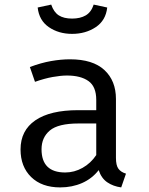

<svg xmlns="http://www.w3.org/2000/svg" viewBox="-20 -812 655 844"><path d="M489.7 -117.9Q489.7 -85.1 500.5 -70.3Q511.3 -55.4 533.8 -48.7L512.8 11.8Q477.9 7.2 451.8 -10.5Q425.6 -28.2 413.8 -64.1Q384.6 -26.7 340.8 -7.4Q296.9 11.8 244.6 11.8Q163.6 11.8 116.9 -33.8Q70.3 -79.5 70.3 -154.9Q70.3 -238.5 135.4 -283.1Q200.5 -327.7 323.6 -327.7H403.1V-372.8Q403.1 -431.3 369 -455.6Q334.9 -480 274.4 -480Q247.7 -480 211.8 -473.6Q175.9 -467.2 133.8 -452.3L111.3 -517.4Q160.5 -535.9 204.4 -543.6Q248.2 -551.3 287.7 -551.3Q388.2 -551.3 439 -504.1Q489.7 -456.9 489.7 -376.9ZM266.7 -53.8Q306.7 -53.8 342.8 -74.1Q379 -94.4 403.1 -130.3V-269.2H325.1Q235.9 -269.2 199.2 -238.5Q162.6 -207.7 162.6 -155.9Q162.6 -53.8 266.7 -53.8ZM296.9 -663.1Q237.9 -663.1 194.9 -692.6Q151.8 -722.1 145.6 -779L205.1 -791.8Q216.4 -758.5 238.5 -744.4Q260.5 -730.3 296.9 -730.3Q332.8 -730.3 356.9 -744.4Q381 -758.5 391.8 -791.8L451.3 -779Q445.1 -722.1 400.8 -692.6Q356.4 -663.1 296.9 -663.1Z"/></svg>

Font: FiraCode Nerd Font
Style: Regular
Weight: 400
Designer: Carrois Corporate, Edenspiekermann AG, Nikita Prokopov
Foundry: Carrois Corporate, Edenspiekermann AG, Nikita Prokopov
Version: Version 6.002;Nerd Fonts 2.2.2